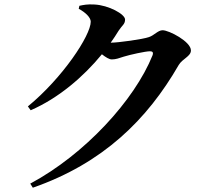

<svg xmlns="http://www.w3.org/2000/svg" viewBox="-20 -814 1040 895"><path d="M121 42 133 61C460 -53 666 -256 813 -511C831 -541 870 -551 870 -579C870 -620 768 -673 738 -673C716 -673 699 -649 674 -641C646 -631 531 -615 496 -615C509 -634 522 -652 533 -671C550 -697 563 -701 563 -723C563 -748 486 -790 420 -793C387 -795 369 -791 350 -787L347 -773C379 -756 403 -732 403 -713C403 -649 272 -451 110 -318L123 -300C252 -356 368 -455 455 -561C473 -547 489 -537 501 -537C520 -537 536 -543 557 -550C586 -559 658 -575 679 -575C691 -575 696 -570 691 -556C607 -347 375 -94 121 42Z"/></svg>

Font: Noto Serif CJK HK
Style: Bold
Weight: 700
Designer: Ryoko NISHIZUKA 西塚涼子 (kana & ideographs); Frank Grießhammer (Latin, Greek & Cyrillic); Wenlong ZHANG 张文龙 (bopomofo); San
Foundry: Adobe
Version: Version 2.001;hotconv 1.1.0;makeotfexe 2.6.0